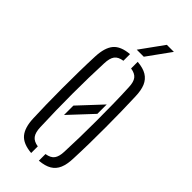

<svg xmlns="http://www.w3.org/2000/svg" viewBox="-243 -790 839 839"><g transform="rotate(45 176.0 -371.0)"><path d="M136.5 -213.5Q136.5 -228 136.5 -242.5Q136.5 -257 136.5 -271.5L236 -378Q236 -363.5 236 -349Q236 -334.5 236 -320ZM52 -108.5Q50.5 -144 49.5 -190.8Q48.5 -237.5 48.5 -289.5Q48.5 -341.5 49.2 -393.2Q50 -445 52 -491Q54.5 -547 77 -574Q99.5 -601 152.5 -605.5V-564.5Q125 -560.5 113.5 -545Q102 -529.5 101 -497Q99 -453 98 -404.5Q97 -356 97 -305.2Q97 -254.5 98 -203.2Q99 -152 101 -102.5Q102 -71 113.8 -55.2Q125.5 -39.5 152.5 -35.5V5.5Q99.5 1 76.8 -26Q54 -53 52 -108.5ZM200 5.5V-35.5Q228 -40 239 -55.5Q250 -71 251 -100.5Q253 -146.5 254 -195.5Q255 -244.5 255 -295.5Q255 -346.5 254.2 -397.8Q253.5 -449 251 -499.5Q250 -530.5 238.5 -545.5Q227 -560.5 200 -564.5V-605.5Q236 -602.5 257.2 -589.5Q278.5 -576.5 288.8 -552.5Q299 -528.5 300 -491Q301.5 -450.5 302.5 -403Q303.5 -355.5 303.5 -305.2Q303.5 -255 302.8 -205Q302 -155 300 -108.5Q299 -71.5 288.8 -47.2Q278.5 -23 257 -10.2Q235.5 2.5 200 5.5ZM159.5 -640 237.5 -748H281L203 -640Z"/></g></svg>

Font: Big Shoulders Stencil Text Thin ExtraLight
Style: Regular
Weight: 250
Version: Version 2.001